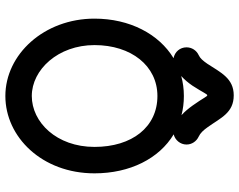

<svg xmlns="http://www.w3.org/2000/svg" viewBox="-107 -764 883 709"><g transform="rotate(90 334.5 -409.5)"><path d="M334.5 -85.4C237.3 -85.4 146.5 -182.6 146.5 -316.9C146.5 -452.6 223.1 -549.3 334.5 -549.3C449.2 -549.3 522.5 -455.6 522.5 -316.9C522.5 -176.8 431.2 -85.4 334.5 -85.4ZM334.5 12.2C485.8 12.2 620.1 -123 620.1 -316.9C620.1 -448.2 565.4 -555.7 476.1 -609.4C497.1 -614.3 513.7 -633.8 513.7 -656.7C513.7 -676.8 501.5 -693.8 484.4 -701.7C471.7 -707.5 460.9 -718.8 449.2 -735.4C415 -783.2 397 -831.1 332 -831.1C269 -831.1 247.6 -782.7 215.3 -733.4C204.1 -717.3 195.3 -707 183.6 -701.7C166.5 -693.8 154.8 -676.8 154.8 -656.7C154.8 -632.8 171.4 -613.3 194.8 -608.9C105.5 -554.7 48.8 -446.8 48.8 -316.9C48.8 -130.9 180.7 12.2 334.5 12.2ZM260.7 -637.2C274.4 -649.4 285.6 -663.1 296.4 -678.7C321.8 -717.8 327.1 -733.4 332 -733.4C336.4 -733.4 341.8 -718.3 370.1 -678.7C380.4 -664.6 391.6 -650.4 405.3 -638.2C382.8 -644 359.4 -647 334.5 -647C308.6 -647 283.7 -643.6 260.7 -637.2Z"/></g></svg>

Font: Velvelyne Book
Style: Bold
Weight: 700
Designer: Manon Van der Borght et Mariel Nils
Foundry: Velvetyne
Version: Version 1.070;Glyphs 3.3.1 (3343)